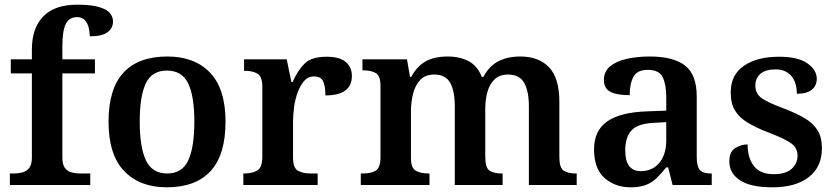

<svg xmlns="http://www.w3.org/2000/svg" viewBox="-20 -789 3562 819"><path d="M22 0V-49H41Q58 -49 75.5 -53.5Q93 -58 104.5 -72.5Q116 -87 116 -117V-476H26V-536H116V-578Q116 -669 164.5 -719Q213 -769 309 -769Q369 -769 402.5 -759Q436 -749 449 -733Q462 -717 462 -697Q462 -669 438.5 -651.5Q415 -634 363 -634Q363 -651 358.5 -670.5Q354 -690 342 -703Q330 -716 309 -716Q275 -716 260.5 -686.5Q246 -657 246 -592V-536H385V-476H246V-117Q246 -87 257 -72.5Q268 -58 285.5 -53.5Q303 -49 321 -49H365V0Z M691 10Q576 10 509.5 -59.5Q443 -129 443 -270Q443 -410 506.5 -479Q570 -548 694 -548Q810 -548 876 -479Q942 -410 942 -270Q942 -129 878.5 -59.5Q815 10 691 10ZM693 -49Q757 -49 783 -105Q809 -161 809 -270Q809 -379 782.5 -433.5Q756 -488 692 -488Q628 -488 602 -433.5Q576 -379 576 -270Q576 -161 602.5 -105Q629 -49 693 -49Z M1018 0V-49H1021Q1055 -49 1077 -61.5Q1099 -74 1099 -121V-419Q1099 -463 1078 -475Q1057 -487 1024 -487H1021V-536H1203L1223 -439H1228Q1250 -489 1279.5 -518Q1309 -547 1373 -547Q1429 -547 1455 -524.5Q1481 -502 1481 -465Q1481 -382 1368 -382Q1368 -423 1358 -443Q1348 -463 1319 -463Q1294 -463 1277.5 -444Q1261 -425 1250 -395.5Q1239 -366 1234.5 -332.5Q1230 -299 1230 -270V-116Q1230 -72 1251.5 -60.5Q1273 -49 1304 -49H1335V0Z M1519 0V-49H1529Q1562 -49 1582.5 -61Q1603 -73 1603 -119V-423Q1603 -466 1582.5 -477.5Q1562 -489 1529 -489H1526V-536H1716L1729 -461H1734Q1760 -508 1797 -528Q1834 -548 1890 -548Q1941 -548 1979 -528Q2017 -508 2035 -461H2042Q2067 -508 2106.5 -528Q2146 -548 2200 -548Q2278 -548 2322 -502Q2366 -456 2366 -354V-120Q2366 -73 2384.5 -61Q2403 -49 2437 -49H2440V0H2236V-335Q2236 -400 2216 -435.5Q2196 -471 2147 -471Q2111 -471 2090 -451Q2069 -431 2059.5 -398Q2050 -365 2050 -325V-120Q2050 -73 2068.5 -61Q2087 -49 2121 -49H2124V0H1920V-335Q1920 -400 1900.5 -435.5Q1881 -471 1832 -471Q1795 -471 1773.5 -449Q1752 -427 1742.5 -391Q1733 -355 1733 -313V-115Q1733 -72 1754 -60.5Q1775 -49 1808 -49H1812V0Z M2670 10Q2604 10 2559 -29.5Q2514 -69 2514 -152Q2514 -232 2570 -271Q2626 -310 2739 -314L2822 -317V-374Q2822 -428 2807 -459.5Q2792 -491 2743 -491Q2698 -491 2682 -461.5Q2666 -432 2666 -383Q2611 -383 2583.5 -397.5Q2556 -412 2556 -448Q2556 -484 2582.5 -506Q2609 -528 2653.5 -538Q2698 -548 2752 -548Q2852 -548 2902 -509.5Q2952 -471 2952 -377V-120Q2952 -79 2965.5 -64Q2979 -49 3013 -49H3016V0H2849L2830 -75H2822Q2800 -48 2780.5 -29Q2761 -10 2735 0Q2709 10 2670 10ZM2713 -59Q2763 -59 2792.5 -94.5Q2822 -130 2822 -191V-268L2770 -265Q2700 -262 2673.5 -232.5Q2647 -203 2647 -148Q2647 -59 2713 -59Z M3275 10Q3182 10 3136.5 -20Q3091 -50 3091 -101Q3091 -142 3116.5 -157.5Q3142 -173 3169 -173Q3169 -115 3196 -80.5Q3223 -46 3280 -46Q3331 -46 3356.5 -68.5Q3382 -91 3382 -125Q3382 -158 3355 -177.5Q3328 -197 3260 -223Q3205 -244 3169 -266Q3133 -288 3115 -318Q3097 -348 3097 -395Q3097 -470 3153.5 -508.5Q3210 -547 3302 -547Q3385 -547 3424.5 -518.5Q3464 -490 3464 -453Q3464 -423 3442.5 -406Q3421 -389 3379 -389Q3379 -438 3355 -465.5Q3331 -493 3289 -493Q3245 -493 3223.5 -474Q3202 -455 3202 -424Q3202 -389 3229.5 -370Q3257 -351 3324 -326Q3377 -306 3413 -284.5Q3449 -263 3467.5 -233Q3486 -203 3486 -157Q3486 -77 3430 -33.5Q3374 10 3275 10Z"/></svg>

Font: Noto Serif Myanmar SemiBold
Style: Regular
Weight: 600
Designer: Ben Mitchell and the Monotype Design Team
Foundry: Monotype Imaging Inc.
Version: Version 2.106; ttfautohint (v1.8.4.7-5d5b)